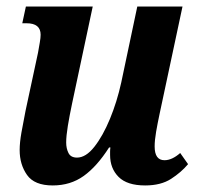

<svg xmlns="http://www.w3.org/2000/svg" viewBox="-20 -556 609 586"><path d="M141 10Q85 10 62.5 -22Q40 -54 40 -98Q40 -121 45.5 -152Q51 -183 58 -218L96 -395Q99 -412 101.5 -426.5Q104 -441 104 -450Q104 -485 61 -485H48L59 -536H263L200 -240Q192 -202 187 -171.5Q182 -141 182 -121Q182 -103 189 -89Q196 -75 215 -75Q242 -75 268 -108Q294 -141 315.5 -193Q337 -245 350 -304L399 -536H537L467 -208Q461 -180 456.5 -154Q452 -128 452 -109Q452 -67 482 -67Q505 -67 530 -89L554 -55Q533 -30 502 -10Q471 10 423 10Q368 10 342 -16Q316 -42 316 -83Q316 -88 316 -94Q316 -100 317 -106H313Q276 -48 235.5 -19Q195 10 141 10Z"/></svg>

Font: Noto Serif Condensed
Style: Bold Italic
Weight: 700
Width: 3
Italic angle: -12°
Designer: Monotype Design Team
Foundry: Monotype Imaging Inc.
Version: Version 2.014